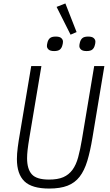

<svg xmlns="http://www.w3.org/2000/svg" viewBox="-20 -1081 640 1113"><path d="M220 -698 151 -287Q143 -239 140 -212Q137 -185 137 -164Q137 -101 164.5 -70.5Q192 -40 264 -40Q315 -40 347 -54Q379 -68 400 -96.5Q421 -125 433 -169Q445 -213 455 -273L526 -698H585L516 -283Q503 -204 486 -148Q469 -92 441.5 -56.5Q414 -21 371.5 -4.5Q329 12 265 12Q165 12 121.5 -30Q78 -72 78 -159Q78 -189 83 -227.5Q88 -266 95 -305L161 -698ZM308 -1041 359 -1061 424 -895 389 -880ZM294 -785Q271 -785 261.5 -794Q252 -803 252 -814Q252 -823 255 -834Q259 -851 269.5 -860Q280 -869 303 -869Q326 -869 335.5 -860Q345 -851 345 -840Q345 -830 342 -820Q338 -803 327.5 -794Q317 -785 294 -785ZM482 -785Q459 -785 449.5 -794Q440 -803 440 -814Q440 -823 443 -834Q447 -851 457.5 -860Q468 -869 491 -869Q514 -869 523.5 -860Q533 -851 533 -840Q533 -830 530 -820Q526 -803 515.5 -794Q505 -785 482 -785Z"/></svg>

Font: IBM Plex Mono Light
Style: Italic
Weight: 300
Italic angle: -9°
Monospace: yes
Designer: Mike Abbink, Paul van der Laan, Pieter van Rosmalen
Foundry: Bold Monday
Version: Version 2.3